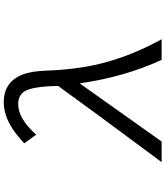

<svg xmlns="http://www.w3.org/2000/svg" viewBox="52 -922 895 1040"><g transform="rotate(-90 500.0 -402.5)"><path d="M252.9 24.9H141.1L184.1 -32.7Q423.3 -354.5 554.2 -536.1Q551.3 -667.5 527.8 -711.9Q506.8 -752 455.1 -752Q377 -752 290 -654.3L243.2 -719.2Q287.1 -759.8 319.8 -781.2Q393.1 -830.1 466.3 -830.1Q580.6 -830.1 619.1 -718.8Q633.8 -675.8 636.7 -602.5Q642.6 -438.5 673.8 -310.1Q714.8 -141.6 807.1 24.9H695.3Q603 -174.3 567.9 -418.9Z"/></g></svg>

Font: BIZ UDGothic
Style: Regular
Weight: 400
Monospace: yes
Designer: TypeBank Co., Ltd.
Foundry: Morisawa Inc.
Version: Version 1.05